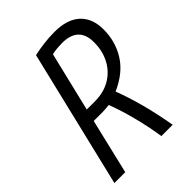

<svg xmlns="http://www.w3.org/2000/svg" viewBox="-203 -799 899 899"><g transform="rotate(-45 246.0 -349.5)"><path d="M19 0 183 -683Q214 -690 250 -694.5Q286 -699 321 -699Q404 -699 448 -659Q492 -619 492 -544Q492 -465 452 -401Q412 -337 326 -299Q350 -236 369.5 -163.5Q389 -91 405 0H330Q320 -68 301 -142.5Q282 -217 259 -277Q245 -276 235 -275Q225 -274 216 -274H156L91 0ZM171 -335H223Q284 -335 327.5 -361Q371 -387 394.5 -432Q418 -477 418 -534Q418 -637 309 -637Q295 -637 277 -635.5Q259 -634 242 -630Z"/></g></svg>

Font: Ubuntu Sans Condensed
Style: Italic
Weight: 400
Width: 3
Italic angle: -13.5°
Designer: Dalton Maag Ltd
Foundry: Dalton Maag Ltd
Version: Version 1.006; ttfautohint (v1.8.4.7-5d5b)